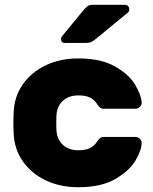

<svg xmlns="http://www.w3.org/2000/svg" viewBox="-20 -775 642 805"><path d="M308 -145Q339 -145 357 -154Q375 -163 387 -181Q393 -191 399.5 -196Q406 -201 416 -201H547Q558 -201 566 -193.5Q574 -186 574 -176Q574 -147 549 -103.5Q524 -60 464.5 -25Q405 10 308 10Q233 10 172.5 -18.5Q112 -47 75.5 -99Q39 -151 37 -220L36 -260L37 -300Q39 -369 75.5 -421Q112 -473 172.5 -501.5Q233 -530 308 -530Q404 -530 463 -496Q522 -462 547 -419Q572 -376 574 -346Q575 -335 566.5 -327Q558 -319 547 -319H416Q406 -319 399.5 -324Q393 -329 387 -339Q375 -357 357 -366Q339 -375 308 -375Q269 -375 244.5 -353Q220 -331 217 -295Q216 -285 216 -260Q216 -235 217 -225Q220 -189 244.5 -167Q269 -145 308 -145ZM370 -755H503Q512 -755 517 -749.5Q522 -744 522 -735Q522 -728 517 -723L382 -612Q371 -603 362.5 -599Q354 -595 340 -595H252Q236 -595 236 -611Q236 -619 241 -624L333 -736Q344 -748 351 -751.5Q358 -755 370 -755Z"/></svg>

Font: Rubik
Style: Regular
Weight: 700
Designer: Hubert & Fischer
Foundry: Hubert & Fischer
Version: Version 1.100